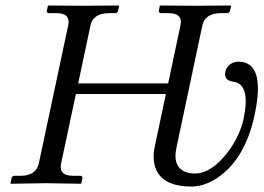

<svg xmlns="http://www.w3.org/2000/svg" viewBox="-20 -666 958 698"><path d="M542.5 -132.8 583 -324.2H255.9L202.1 -71.8Q193.8 -32.2 233.4 -27.8Q240.7 -27.3 247.6 -26.9H273.9Q280.3 -24.9 279.8 -19L275.9 0L273.4 2Q272.5 2 147.9 0Q112.8 0 19.5 2L18.1 0L22 -19Q24.9 -25.9 30.8 -26.9H57.6Q111.3 -28.3 121.1 -71.8L228 -574.2Q236.3 -613.8 195.3 -617.7Q189 -618.2 183.6 -618.2H156.2Q149.9 -620.1 149.9 -626L154.3 -645L156.2 -646Q157.2 -646 282.2 -645L411.1 -646L413.1 -645L409.2 -626Q406.2 -618.7 399.4 -618.2H373.5Q318.8 -616.7 309.1 -574.2L264.2 -362.8H591.3L636.2 -574.2Q644.5 -613.8 602.5 -617.7Q596.2 -618.2 590.3 -618.2H564.5Q557.1 -620.1 557.1 -626L561 -645L563.5 -646Q564.5 -646 689 -645L818.4 -646L820.3 -645L815.9 -626Q813 -618.7 806.6 -618.2H780.3Q725.6 -616.7 715.8 -574.2L621.6 -129.9Q605.5 -55.2 661.1 -38.6Q673.8 -35.2 687.5 -35.2Q748.5 -35.2 807.6 -112.3Q852.1 -170.9 866.2 -236.8Q890.1 -356 833 -368.2Q796.9 -371.6 798.3 -397.9Q798.8 -401.9 799.3 -404.8Q804.7 -431.2 832.5 -439.9Q840.3 -441.9 848.1 -441.9Q946.3 -439.9 905.8 -249Q871.6 -87.9 770.5 -19.5Q723.1 11.7 677.2 12.2Q561.5 12.2 542 -65.9Q534.7 -95.7 542.5 -132.8Z"/></svg>

Font: Linux Biolinum Capitals O
Style: Italic Samll Caps
Weight: 400
Italic angle: -12°
Designer: Philipp H. Poll
Foundry: Philipp H. Poll
Version: Version 0.6.2